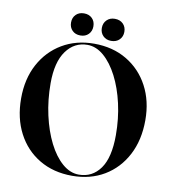

<svg xmlns="http://www.w3.org/2000/svg" viewBox="-93 -941 920 1032"><g transform="rotate(10 367.0 -425.5)"><path d="M364.5 -710Q466.5 -710 543.5 -664Q620.5 -618 663.2 -537.5Q706 -457 706 -352.5Q706 -243.5 663.2 -162Q620.5 -80.5 544.8 -35.2Q469 10 369.5 10Q267.5 10 190.5 -35.8Q113.5 -81.5 70.8 -163.2Q28 -245 28 -353Q28 -459 71.2 -539.5Q114.5 -620 190.5 -665Q266.5 -710 364.5 -710ZM564 -245.5Q564 -335.5 545.5 -417Q527 -498.5 494.5 -561.5Q462 -624.5 419.8 -661Q377.5 -697.5 330 -697.5Q258.5 -697.5 214.2 -636.5Q170 -575.5 170 -460.5Q170 -369 188.5 -286.5Q207 -204 239.2 -140Q271.5 -76 314 -39.2Q356.5 -2.5 404 -2.5Q477.5 -2.5 520.8 -63Q564 -123.5 564 -245.5ZM282.5 -740.5Q255 -740.5 238.2 -757.5Q221.5 -774.5 221.5 -800.5Q221.5 -827.5 238.2 -844.2Q255 -861 282.5 -861Q310 -861 326.8 -844.2Q343.5 -827.5 343.5 -800.5Q343.5 -774.5 326.8 -757.5Q310 -740.5 282.5 -740.5ZM450.5 -740.5Q423.5 -740.5 406.5 -757.5Q389.5 -774.5 389.5 -800.5Q389.5 -827 406.5 -844Q423.5 -861 450.5 -861Q478.5 -861 495.5 -844.2Q512.5 -827.5 512.5 -800.5Q512.5 -774.5 495.5 -757.5Q478.5 -740.5 450.5 -740.5Z"/></g></svg>

Font: Fraunces 144pt SemiBold
Style: Regular
Weight: 600
Version: Version 1.000;[0bf87f6ff]